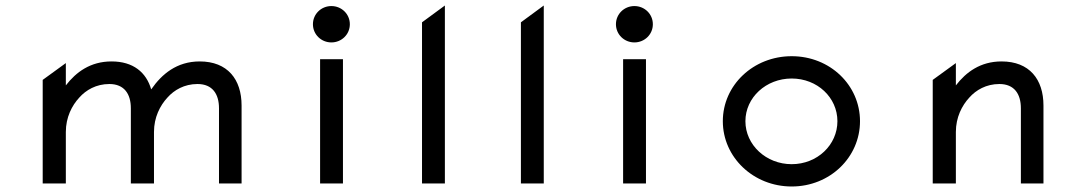

<svg xmlns="http://www.w3.org/2000/svg" viewBox="-20 -666 3943 697"><path d="M455 0H539V-187C539 -240 561 -283 588 -312C612 -339 649 -361 697 -361C751 -361 775 -325 775 -273V0H857V-283C857 -378 806 -443 705 -443C621 -443 567 -396 530 -343L529 -342V-341C511 -404 463 -443 385 -443C308 -443 256 -404 219 -356V-437L135 -376V0H219V-187C219 -240 241 -283 268 -312C292 -339 329 -361 377 -361C431 -361 455 -325 455 -273Z M1183 -512C1220 -512 1250 -541 1250 -578C1250 -615 1220 -644 1183 -644C1146 -644 1116 -615 1116 -578C1116 -541 1146 -512 1183 -512ZM1225 -451H1142V0H1225Z M1595 0V-646L1512 -585V0Z M1954 0V-646L1871 -585V0Z M2283 -512C2320 -512 2350 -541 2350 -578C2350 -615 2320 -644 2283 -644C2246 -644 2216 -615 2216 -578C2216 -541 2246 -512 2283 -512ZM2325 -451H2242V0H2325Z M2854 -381C2947 -381 3020 -312 3020 -226C3020 -140 2947 -70 2854 -70C2761 -70 2686 -140 2686 -226C2686 -312 2761 -381 2854 -381ZM2854 11C2993 11 3102 -95 3102 -226C3102 -357 2993 -462 2854 -462C2715 -462 2604 -357 2604 -226C2604 -95 2715 11 2854 11Z M3768 -283C3768 -378 3717 -443 3616 -443C3539 -443 3487 -404 3450 -356V-437L3366 -376V0H3450V-187C3450 -240 3472 -283 3499 -312C3523 -339 3560 -361 3608 -361C3662 -361 3686 -325 3686 -273V0H3768Z"/></svg>

Font: Charger Monospace
Style: Regular
Weight: 400
Designer: Jasper
Foundry: Cannot Into Space Fonts
Version: Version 0.980